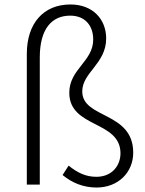

<svg xmlns="http://www.w3.org/2000/svg" viewBox="-20 -826 649 859"><path d="M412 13C509 13 576 -55 576 -143C576 -328 348 -294 348 -417C348 -502 455 -541 455 -654C455 -739 396 -806 295 -806C175 -806 100 -722 100 -585V0H158V-569C158 -696 211 -756 294 -756C361 -756 397 -711 397 -649C397 -551 290 -517 290 -411C290 -252 519 -288 519 -140C519 -86 482 -35 411 -35C365 -35 328 -52 287 -85L260 -43C302 -8 353 13 412 13Z"/></svg>

Font: Noto Sans CJK KR Light
Style: Regular
Weight: 300
Designer: Ryoko NISHIZUKA (kana & ideographs); Paul D. Hunt (Latin, Greek & Cyrillic); Wenlong ZHANG (bopomofo); Sandoll Communica
Foundry: Adobe Systems Incorporated
Version: Version 1.004;PS 1.004;hotconv 1.0.82;makeotf.lib2.5.63406